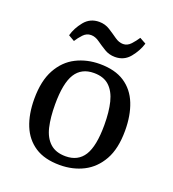

<svg xmlns="http://www.w3.org/2000/svg" viewBox="-113 -672 694 770"><g transform="rotate(20 234.0 -287.0)"><path d="M341 -202Q341 -258 331 -298.5Q321 -339 297 -361.5Q273 -384 231 -384Q178 -384 152.5 -343.5Q127 -303 127 -213Q127 -157 136.5 -116.5Q146 -76 170.5 -53.5Q195 -31 237 -31Q290 -31 315.5 -71.5Q341 -112 341 -202ZM41 -205Q41 -282 68 -331Q95 -380 140.5 -403Q186 -426 241 -426Q306 -426 347 -399Q388 -372 407.5 -323Q427 -274 427 -209Q427 -132 400 -84Q373 -36 328 -13Q283 10 227 10Q162 10 121 -17Q80 -44 60.5 -92Q41 -140 41 -205ZM287 -473Q262 -473 241.5 -485.5Q221 -498 203.5 -510.5Q186 -523 168 -523Q149 -523 135 -508Q121 -493 111 -477L85 -492Q94 -525 118 -554.5Q142 -584 181 -584Q206 -584 226.5 -571Q247 -558 264.5 -545.5Q282 -533 300 -533Q318 -533 332 -548Q346 -563 357 -580L384 -565Q374 -532 350 -502.5Q326 -473 287 -473Z"/></g></svg>

Font: Rasa
Style: Regular
Weight: 400
Designer: Anna Giedrys (Yrsa+Rasa design), David Brezina (Yrsa art-direction, Rasa art-direction, design)
Foundry: Rosetta Type Foundry
Version: Version 2.004